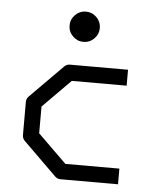

<svg xmlns="http://www.w3.org/2000/svg" viewBox="-48 -717 588 708"><g transform="rotate(5 246.0 -363.0)"><path d="M202.5 -579.5Q186 -596 186 -619Q186 -642 202.5 -658.5Q219 -675 242 -675Q265 -675 281.5 -658.5Q298 -642 298 -619Q298 -596 281.5 -579.5Q265 -563 242 -563Q219 -563 202.5 -579.5ZM415 -475V-416H212L109 -312V-213L215 -109H415V-51H203Q190 -51 182 -59L59 -180Q50 -189 50 -201V-324Q50 -336 59 -345L179 -466Q188 -475 199 -475Z"/></g></svg>

Font: IBM 3270 Semi-Condensed
Style: Condensed
Weight: 400
Monospace: yes
Version: Version 2.3.1